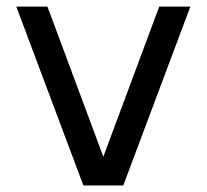

<svg xmlns="http://www.w3.org/2000/svg" viewBox="-20 -567 632 587"><path d="M29.8 -546.9H125L295.9 -87.9L466.8 -546.9H562L356.9 0H234.9Z"/></svg>

Font: Pangururan
Style: Regular
Weight: 400
Designer: Uli Kozok
Foundry: Michael Everson and Uli Kozok
Version: Version 1.005